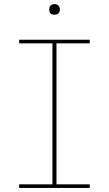

<svg xmlns="http://www.w3.org/2000/svg" viewBox="-20 -932 540 952"><path d="M75 0V-18H240V-717H75V-735H425V-717H260V-18H425V0ZM250 -859Q245 -859 239.5 -860.5Q234 -862 230.5 -865.5Q227 -869 225.5 -874.5Q224 -880 224 -885Q224 -890 225.5 -895.5Q227 -901 230.5 -904.5Q234 -908 239.5 -910Q245 -912 250 -912Q255 -912 260.5 -910Q266 -908 269.5 -904.5Q273 -901 275 -895.5Q277 -890 277 -885Q277 -880 275 -874.5Q273 -869 269.5 -865.5Q266 -862 260.5 -860.5Q255 -859 250 -859Z"/></svg>

Font: Iosevka Thin
Style: Regular
Weight: 100
Monospace: yes
Designer: Belleve Invis
Foundry: Belleve Invis
Version: Version 32.5.0; ttfautohint (v1.8.4)